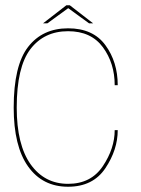

<svg xmlns="http://www.w3.org/2000/svg" viewBox="-20 -705 536 729"><path d="M238.5 4Q333 4 380 -66.2Q427 -136.5 427 -211H415.5Q415.5 -141.5 370.5 -74.2Q325.5 -7 238.5 -7Q149 -7 96.2 -81.2Q43.5 -155.5 43.5 -296.5Q43.5 -450.5 95.5 -518.5Q147.5 -586.5 238.5 -586.5Q326 -586.5 370.8 -525.5Q415.5 -464.5 415.5 -381.5H427Q427 -469.5 380.2 -533.5Q333.5 -597.5 238.5 -597.5Q141.5 -597.5 86.8 -527Q32 -456.5 32 -296.5Q32 -149.5 86.8 -72.8Q141.5 4 238.5 4ZM143.5 -616.5H160L239 -674L318 -616.5H333.5L245 -685H232Z"/></svg>

Font: Anybody UltraCondensed Thin Thin
Style: Regular
Weight: 250
Version: Version 1.111